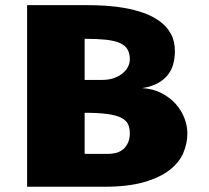

<svg xmlns="http://www.w3.org/2000/svg" viewBox="-20 -710 796 730"><path d="M83 -690.4H315.4Q345.7 -690.4 382.1 -688.2Q418.5 -686 455.1 -679.4Q491.7 -672.9 525.9 -660.9Q560.1 -648.9 586.7 -629.6Q613.3 -610.4 629.2 -582.3Q645 -554.2 645 -515.6Q645 -492.7 639.6 -470Q634.3 -447.3 620.4 -428.2Q606.4 -409.2 582.3 -395Q558.1 -380.9 520.5 -375Q561.5 -372.6 593.5 -356.2Q625.5 -339.8 647.5 -315.4Q669.4 -291 680.9 -261.5Q692.4 -231.9 692.4 -203.1Q692.4 -164.6 676.8 -128.2Q661.1 -91.8 624.3 -63.2Q587.4 -34.7 526.9 -17.3Q466.3 0 376.5 0H83ZM301.8 -125H390.1Q432.1 -125 452.9 -146.7Q473.6 -168.5 473.6 -203.1Q473.6 -223.6 466.6 -238.3Q459.5 -252.9 440.4 -262.5Q421.4 -272 387.9 -276.6Q354.5 -281.2 301.8 -281.2ZM370.1 -406.2Q393.1 -406.2 412.1 -412.8Q431.2 -419.4 444.8 -430.2Q458.5 -440.9 466.1 -455.1Q473.6 -469.2 473.6 -484.4Q473.6 -507.8 464.4 -522.9Q455.1 -538.1 434.6 -546.9Q414.1 -555.7 381.3 -559.1Q348.6 -562.5 301.8 -562.5V-406.2Z"/></svg>

Font: Candal
Style: Regular
Weight: 400
Designer: vernon adams
Foundry: vernon adams
Version: Version 1.000